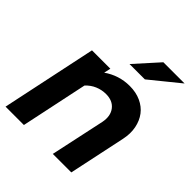

<svg xmlns="http://www.w3.org/2000/svg" viewBox="-206 -865 991 991"><g transform="rotate(45 290.0 -369.0)"><path d="M-2 0 108 -521H242L234 -484Q265 -506 301 -517.5Q337 -529 376 -529Q422 -529 458 -512.5Q494 -496 516 -467Q538 -438 546 -398Q554 -358 544 -311L478 0H343L407 -298Q417 -349 392.5 -381Q368 -413 319 -413Q288 -413 259.5 -401Q231 -389 209 -365L132 0ZM412 -738H567L407 -608H295Z"/></g></svg>

Font: Red Hat Display
Style: Bold Italic
Weight: 700
Italic angle: -12°
Designer: Pentagram / MCKL
Foundry: Pentagram / MCKL
Version: Version 1.003; Red Hat Display Bold Italic